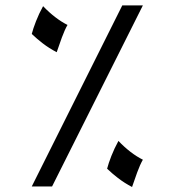

<svg xmlns="http://www.w3.org/2000/svg" viewBox="-20 -708 662 729"><path d="M522.5 -101.6Q511.7 -83 501 -53.7Q490.2 -24.4 481.4 2Q453.1 -12.7 427.7 -32.2Q407.2 -47.9 386.7 -67.4Q391.6 -86.9 402.8 -115.7Q414.1 -144.5 429.7 -172.9Q452.1 -149.4 475.6 -131.3Q499 -113.3 522.5 -101.6ZM236.3 -613.3Q225.6 -594.7 214.8 -565.4Q204.1 -536.1 195.3 -509.8Q167 -524.4 141.6 -543.9Q121.1 -559.6 100.6 -579.1Q105.5 -598.6 116.7 -627.4Q127.9 -656.2 143.6 -684.6Q166 -661.1 189.5 -643.1Q212.9 -625 236.3 -613.3ZM522.5 -687.5 177.7 0H100.6L444.3 -687.5Z"/></svg>

Font: Thabit-Bold
Style: Bold
Weight: 700
Designer: Regenerated by Nadim Shaikli
Foundry: MAK Alagha
Version: 0.01